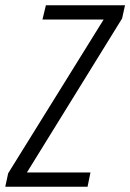

<svg xmlns="http://www.w3.org/2000/svg" viewBox="-50 -708 494 728"><path d="M-30 0 -19 -51 343 -634H111L124 -688H424L413 -638L52 -54H293L282 0Z"/></svg>

Font: Saira Condensed Light
Style: Italic
Weight: 300
Width: 3
Italic angle: -12°
Designer: Hector Gatti with collaboration of the Omnibus-Type team
Foundry: Omnibus-Type
Version: Version 1.101